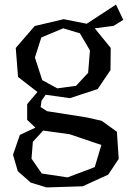

<svg xmlns="http://www.w3.org/2000/svg" viewBox="-20 -594 562 841"><path d="M488 -574 520 -507 478 -481 395 -470 465 -384 464 -287 408 -204 286 -164 180 -179 162 -153 158 -125 186 -107 358 -80 425 -65 492 -17 500 102 454 171 342 222 184 227 115 206 58 156 37 84 67 -3 135 -35 99 -69V-138L144 -191L59 -257L49 -384L132 -480L259 -510L360 -490ZM231 -207 313 -218 366 -275 374 -373 330 -448 257 -470 161 -430 133 -342 165 -243ZM285 -6 169 -22 124 27 118 101 163 166 276 183 395 138 424 41Z"/></svg>

Font: Alike Angular
Style: Regular
Weight: 400
Designer: Sveta Sebyakina
Foundry: Cyreal (www.cyreal.org)
Version: Version 1.300; ttfautohint (v1.8.4.7-5d5b)